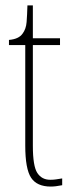

<svg xmlns="http://www.w3.org/2000/svg" viewBox="-20 -677 269 707"><path d="M167 10Q116 10 94.5 -22.5Q73 -55 73 -141V-511H13V-530Q49 -533 63 -553Q76 -570 78 -596Q80 -622 81 -657H101V-536H201V-511H101V-140Q101 -65 117.5 -40Q134 -15 165 -15Q177 -15 186.5 -16.5Q196 -18 209 -20V5Q184 10 167 10Z"/></svg>

Font: Noto Serif Georgian ExtraCondensed Thin
Style: Regular
Weight: 100
Width: 2
Designer: Monotype Design Team, Akaki Razmadze
Foundry: Google LLC
Version: Version 2.003; ttfautohint (v1.8.4.7-5d5b)